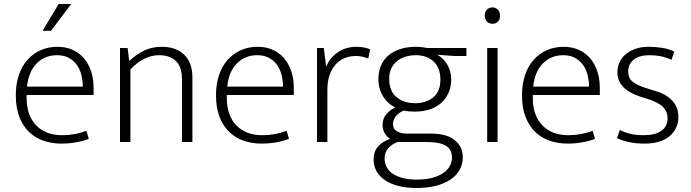

<svg xmlns="http://www.w3.org/2000/svg" viewBox="-20 -710 3456 960"><path d="M448 -235H113V-221Q113 -133 160.5 -83.5Q208 -34 290 -34Q355 -34 412 -56L424 -16Q398 -5 361.5 1.5Q325 8 287 8Q240 8 198.5 -6Q157 -20 126 -49.5Q95 -79 77 -124.5Q59 -170 59 -234Q59 -289 74 -334Q89 -379 117 -410.5Q145 -442 183 -459Q221 -476 268 -476Q308 -476 341.5 -461.5Q375 -447 398.5 -420Q422 -393 435 -355Q448 -317 448 -271ZM394 -277Q394 -306 387 -334.5Q380 -363 364.5 -385Q349 -407 324.5 -420.5Q300 -434 265 -434Q204 -434 163.5 -393Q123 -352 115 -277ZM336 -690 235 -556H193L273 -690Z M632 0H580V-470H618L626 -405Q660 -437 699.5 -456.5Q739 -476 789 -476Q861 -476 901.5 -436Q942 -396 942 -324V0H890V-311Q890 -337 884.5 -359.5Q879 -382 865.5 -398.5Q852 -415 829.5 -424.5Q807 -434 774 -434Q736 -434 698.5 -414.5Q661 -395 632 -362Z M1449 -235H1114V-221Q1114 -133 1161.5 -83.5Q1209 -34 1291 -34Q1356 -34 1413 -56L1425 -16Q1399 -5 1362.5 1.5Q1326 8 1288 8Q1241 8 1199.5 -6Q1158 -20 1127 -49.5Q1096 -79 1078 -124.5Q1060 -170 1060 -234Q1060 -289 1075 -334Q1090 -379 1118 -410.5Q1146 -442 1184 -459Q1222 -476 1269 -476Q1309 -476 1342.5 -461.5Q1376 -447 1399.5 -420Q1423 -393 1436 -355Q1449 -317 1449 -271ZM1395 -277Q1395 -306 1388 -334.5Q1381 -363 1365.5 -385Q1350 -407 1325.5 -420.5Q1301 -434 1266 -434Q1205 -434 1164.5 -393Q1124 -352 1116 -277Z M1565 0V-470H1599L1611 -376Q1628 -421 1669 -448.5Q1710 -476 1761 -476Q1785 -476 1803 -472Q1821 -468 1831 -463L1821 -417Q1809 -422 1794 -426Q1779 -430 1759 -430Q1730 -430 1704.5 -420Q1679 -410 1659.5 -389Q1640 -368 1628.5 -336.5Q1617 -305 1617 -262V0Z M1872 -314Q1872 -353 1885.5 -383.5Q1899 -414 1924 -434.5Q1949 -455 1983.5 -465.5Q2018 -476 2059 -476Q2077 -476 2090.5 -474Q2104 -472 2117 -470H2312V-430H2254L2167 -436Q2198 -419 2217 -386Q2236 -353 2236 -315Q2236 -276 2222.5 -245.5Q2209 -215 2184.5 -194Q2160 -173 2127 -162.5Q2094 -152 2055 -152Q2041 -152 2027.5 -153Q2014 -154 1999 -157Q1975 -148 1960 -129.5Q1945 -111 1945 -91Q1945 -65 1964.5 -53.5Q1984 -42 2014 -42H2136Q2214 -42 2254 -9Q2294 24 2294 76Q2294 111 2278 139.5Q2262 168 2232 188Q2202 208 2159 219Q2116 230 2062 230Q1964 230 1906 191.5Q1848 153 1848 86Q1848 49 1869.5 23.5Q1891 -2 1931 -16Q1916 -24 1904.5 -42.5Q1893 -61 1893 -85Q1893 -118 1912 -139.5Q1931 -161 1956 -173Q1940 -180 1925 -193Q1910 -206 1898 -224Q1886 -242 1879 -264.5Q1872 -287 1872 -314ZM1969 0Q1940 10 1921.5 31Q1903 52 1903 80Q1903 134 1947.5 161Q1992 188 2063 188Q2110 188 2143.5 178.5Q2177 169 2198.5 153.5Q2220 138 2230 118.5Q2240 99 2240 79Q2240 55 2230.5 39.5Q2221 24 2203.5 15.5Q2186 7 2162.5 3.5Q2139 0 2111 0ZM2182 -312Q2182 -371 2148 -402.5Q2114 -434 2059 -434Q2031 -434 2007 -426.5Q1983 -419 1965 -404.5Q1947 -390 1936.5 -368Q1926 -346 1926 -316Q1926 -254 1963 -224Q2000 -194 2055 -194Q2110 -194 2146 -223Q2182 -252 2182 -312Z M2416 0V-470H2468V0ZM2443 -591Q2427 -591 2415.5 -601.5Q2404 -612 2404 -631Q2404 -651 2415 -662Q2426 -673 2442 -673Q2457 -673 2468.5 -662.5Q2480 -652 2480 -631Q2480 -611 2469 -601Q2458 -591 2443 -591Z M2979 -235H2644V-221Q2644 -133 2691.5 -83.5Q2739 -34 2821 -34Q2886 -34 2943 -56L2955 -16Q2929 -5 2892.5 1.5Q2856 8 2818 8Q2771 8 2729.5 -6Q2688 -20 2657 -49.5Q2626 -79 2608 -124.5Q2590 -170 2590 -234Q2590 -289 2605 -334Q2620 -379 2648 -410.5Q2676 -442 2714 -459Q2752 -476 2799 -476Q2839 -476 2872.5 -461.5Q2906 -447 2929.5 -420Q2953 -393 2966 -355Q2979 -317 2979 -271ZM2925 -277Q2925 -306 2918 -334.5Q2911 -363 2895.5 -385Q2880 -407 2855.5 -420.5Q2831 -434 2796 -434Q2735 -434 2694.5 -393Q2654 -352 2646 -277Z M3338 -411Q3288 -434 3229 -434Q3175 -434 3148 -411.5Q3121 -389 3121 -354Q3121 -319 3144 -300.5Q3167 -282 3225 -265L3255 -256Q3312 -239 3342 -206Q3372 -173 3372 -125Q3372 -97 3361 -72.5Q3350 -48 3329 -30Q3308 -12 3276.5 -2Q3245 8 3204 8Q3159 8 3125 0.5Q3091 -7 3065 -19L3079 -60Q3105 -47 3133 -40.5Q3161 -34 3199 -34Q3256 -34 3287 -56Q3318 -78 3318 -119Q3318 -151 3295.5 -174.5Q3273 -198 3216 -216L3184 -226Q3067 -263 3067 -349Q3067 -377 3078.5 -400.5Q3090 -424 3110.5 -440.5Q3131 -457 3159.5 -466.5Q3188 -476 3223 -476Q3255 -476 3289 -471Q3323 -466 3351 -452Z"/></svg>

Font: Mukta Malar ExtraLight
Style: Regular
Weight: 275
Designer: Aadarsh Rajan, Girish Dalvi, Yashodeep Gholap
Foundry: Ek Type
Version: Version 2.538;PS 1.000;hotconv 16.6.51;makeotf.lib2.5.65220;